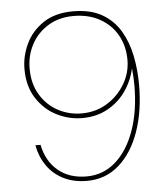

<svg xmlns="http://www.w3.org/2000/svg" viewBox="-52 -758 702 817"><g transform="rotate(-5 299.0 -350.0)"><path d="M287 12Q231 12 187.5 -9.5Q144 -31 117 -70Q90 -109 81 -158H103Q117 -88 165 -47.5Q213 -7 287 -7Q359 -7 412 -54.5Q465 -102 494 -185Q523 -268 523 -376Q523 -393 522 -409Q521 -425 519 -449Q508 -397 477.5 -353Q447 -309 399.5 -282.5Q352 -256 290 -256Q234 -256 182 -282Q130 -308 96.5 -359.5Q63 -411 63 -485Q63 -540 87.5 -592Q112 -644 162.5 -678Q213 -712 290 -712Q364 -712 413 -684Q462 -656 490.5 -608Q519 -560 531 -500Q543 -440 543 -376Q543 -265 512.5 -177.5Q482 -90 424.5 -39Q367 12 287 12ZM290 -276Q350 -276 398 -305.5Q446 -335 474.5 -383Q503 -431 503 -486Q503 -545 477 -591.5Q451 -638 403 -665Q355 -692 290 -692Q228 -692 181.5 -663.5Q135 -635 110 -588Q85 -541 85 -485Q85 -421 113 -374Q141 -327 187.5 -301.5Q234 -276 290 -276Z"/></g></svg>

Font: DM Sans 10pt Thin
Style: Regular
Weight: 250
Version: Version 4.004;gftools[0.9.30]